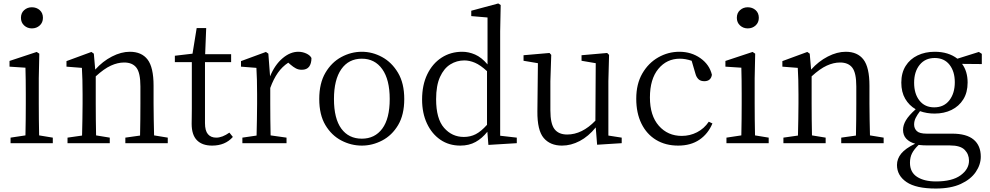

<svg xmlns="http://www.w3.org/2000/svg" viewBox="-20 -827 5718 1109"><path d="M164 -663Q138 -663 119.5 -680Q101 -697 101 -724Q101 -752 119.5 -768.5Q138 -785 164 -785Q191 -785 209.5 -768.5Q228 -752 228 -724Q228 -697 209.5 -680Q191 -663 164 -663ZM206 -45 285 -32V0H41V-32L127 -45Q128 -86 128.5 -138Q129 -190 129 -228V-284Q129 -330 128.5 -364Q128 -398 127 -436L35 -442V-475L192 -527L207 -517L204 -375V-228Q204 -190 204.5 -138Q205 -86 206 -45Z M870 -45 949 -32V0H704V-32L789 -44Q790 -85 790.5 -137Q791 -189 791 -228V-328Q791 -406 768 -436Q745 -466 697 -466Q660 -466 620.5 -448Q581 -430 533 -386V-228Q533 -190 533.5 -138Q534 -86 535 -45L614 -32V0H370V-32L454 -44Q455 -86 456 -138Q457 -190 457 -228V-283Q457 -330 456 -365Q455 -400 453 -435L364 -442V-474L508 -527L522 -517L530 -425Q573 -473 626.5 -500.5Q680 -528 730 -528Q798 -528 832.5 -483Q867 -438 867 -332V-228Q867 -189 868 -137.5Q869 -86 870 -45Z M1305 -61 1325 -36Q1281 14 1205 14Q1148 14 1117.5 -17Q1087 -48 1087 -112Q1087 -131 1087.5 -150.5Q1088 -170 1088 -199V-468H990V-505L1092 -517L1116 -665H1171L1165 -514H1315V-468H1164V-116Q1164 -72 1181 -52Q1198 -32 1229 -32Q1264 -32 1305 -61Z M1530 -517 1540 -386Q1567 -452 1611.5 -490Q1656 -528 1703 -528Q1727 -528 1749 -518Q1771 -508 1779 -492Q1779 -460 1765.5 -442Q1752 -424 1723 -424Q1704 -424 1689 -432Q1674 -440 1659 -453L1645 -465Q1610 -442 1585 -406.5Q1560 -371 1541 -319V-228Q1541 -190 1541.5 -138.5Q1542 -87 1543 -45L1635 -32V0H1380V-32L1462 -44Q1463 -86 1464 -138Q1465 -190 1465 -228V-283Q1465 -331 1464 -365.5Q1463 -400 1461 -435L1372 -442V-474L1516 -527Z M2070 14Q2008 14 1951.5 -15.5Q1895 -45 1859.5 -104.5Q1824 -164 1824 -255Q1824 -346 1859.5 -406.5Q1895 -467 1951.5 -497.5Q2008 -528 2070 -528Q2131 -528 2187 -497.5Q2243 -467 2279 -406.5Q2315 -346 2315 -255Q2315 -164 2279.5 -104.5Q2244 -45 2187.5 -15.5Q2131 14 2070 14ZM2070 -26Q2145 -26 2188 -84Q2231 -142 2231 -255Q2231 -367 2188 -427.5Q2145 -488 2070 -488Q1994 -488 1951.5 -427.5Q1909 -367 1909 -255Q1909 -142 1951.5 -84Q1994 -26 2070 -26Z M2793 -106V-416Q2755 -451 2723.5 -464.5Q2692 -478 2662 -478Q2618 -478 2581 -455Q2544 -432 2521.5 -382.5Q2499 -333 2499 -254Q2499 -141 2545 -88.5Q2591 -36 2659 -36Q2697 -36 2728 -52Q2759 -68 2793 -106ZM2869 -43 2965 -32V0L2801 10L2795 -66Q2765 -28 2727 -7Q2689 14 2639 14Q2573 14 2523.5 -20Q2474 -54 2446 -114Q2418 -174 2418 -252Q2418 -336 2448 -398Q2478 -460 2530.5 -494Q2583 -528 2650 -528Q2687 -528 2724 -512Q2761 -496 2796 -455V-726L2702 -734V-765L2858 -807L2872 -798L2869 -645Z M3494 -44 3571 -32V0L3429 9L3421 -91Q3379 -39 3328.5 -12.5Q3278 14 3226 14Q3158 14 3120.5 -30Q3083 -74 3084 -184L3087 -462L3004 -476V-508L3154 -521L3164 -510L3159 -358V-190Q3159 -112 3183 -81Q3207 -50 3256 -50Q3342 -50 3419 -130L3421 -462L3339 -476V-508L3487 -521L3498 -510L3494 -358Z M4074 -124 4095 -114Q4070 -54 4020 -20Q3970 14 3897 14Q3824 14 3769.5 -19Q3715 -52 3685 -113Q3655 -174 3655 -257Q3655 -342 3690 -402.5Q3725 -463 3782 -495.5Q3839 -528 3904 -528Q3973 -528 4025.5 -491Q4078 -454 4092 -395Q4086 -358 4048 -358Q4026 -358 4014 -370Q4002 -382 3997 -401L3975 -476Q3939 -488 3907 -488Q3831 -488 3782.5 -429Q3734 -370 3734 -264Q3734 -159 3785.5 -100.5Q3837 -42 3918 -42Q3965 -42 4006 -63Q4047 -84 4074 -124Z M4299 -663Q4273 -663 4254.5 -680Q4236 -697 4236 -724Q4236 -752 4254.5 -768.5Q4273 -785 4299 -785Q4326 -785 4344.5 -768.5Q4363 -752 4363 -724Q4363 -697 4344.5 -680Q4326 -663 4299 -663ZM4341 -45 4420 -32V0H4176V-32L4262 -45Q4263 -86 4263.5 -138Q4264 -190 4264 -228V-284Q4264 -330 4263.5 -364Q4263 -398 4262 -436L4170 -442V-475L4327 -527L4342 -517L4339 -375V-228Q4339 -190 4339.5 -138Q4340 -86 4341 -45Z M5005 -45 5084 -32V0H4839V-32L4924 -44Q4925 -85 4925.5 -137Q4926 -189 4926 -228V-328Q4926 -406 4903 -436Q4880 -466 4832 -466Q4795 -466 4755.5 -448Q4716 -430 4668 -386V-228Q4668 -190 4668.5 -138Q4669 -86 4670 -45L4749 -32V0H4505V-32L4589 -44Q4590 -86 4591 -138Q4592 -190 4592 -228V-283Q4592 -330 4591 -365Q4590 -400 4588 -435L4499 -442V-474L4643 -527L4657 -517L4665 -425Q4708 -473 4761.5 -500.5Q4815 -528 4865 -528Q4933 -528 4967.5 -483Q5002 -438 5002 -332V-228Q5002 -189 5003 -137.5Q5004 -86 5005 -45Z M5376 -207Q5432 -207 5463.5 -247.5Q5495 -288 5495 -352Q5495 -414 5464.5 -453Q5434 -492 5379 -492Q5324 -492 5292 -452.5Q5260 -413 5260 -349Q5260 -285 5291 -246Q5322 -207 5376 -207ZM5467 13H5339Q5310 13 5286 10Q5260 35 5248 58.5Q5236 82 5236 113Q5236 168 5277 194.5Q5318 221 5386 221Q5480 221 5528.5 185.5Q5577 150 5577 101Q5577 64 5552 38.5Q5527 13 5467 13ZM5651 -516V-457L5537 -458Q5569 -415 5569 -350Q5569 -293 5544 -253Q5519 -213 5476 -192Q5433 -171 5378 -171Q5333 -171 5294 -185Q5278 -164 5269 -146Q5260 -128 5260 -108Q5260 -85 5275.5 -70Q5291 -55 5333 -55H5480Q5563 -55 5604 -20.5Q5645 14 5645 78Q5645 124 5616 166.5Q5587 209 5529.5 235.5Q5472 262 5385 262Q5271 262 5216 224.5Q5161 187 5161 126Q5161 90 5185.5 60Q5210 30 5266 3Q5233 -6 5214.5 -26Q5196 -46 5196 -77Q5196 -104 5212.5 -132Q5229 -160 5269 -196Q5231 -218 5208.5 -256.5Q5186 -295 5186 -350Q5186 -406 5211 -446Q5236 -486 5280 -507Q5324 -528 5379 -528Q5458 -528 5510 -488L5634 -527Z"/></svg>

Font: Shippori Mincho TTF
Style: Regular
Weight: 400
Version: Version 2.100